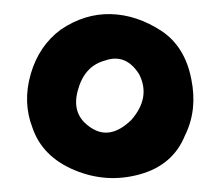

<svg xmlns="http://www.w3.org/2000/svg" viewBox="-20 -661 312 272"><path d="M209 -617Q242 -595 251 -549Q260 -505 242 -469Q225 -427 178 -414Q131 -401 85.5 -420Q40 -439 26 -480Q12 -516 23.5 -556Q35 -596 66 -619Q100 -642 137 -641Q174 -640 209 -617ZM166 -491Q194 -523 177 -556Q158 -586 128 -575Q99 -567 90 -532Q81 -498 109 -480Q136 -462 166 -491Z"/></svg>

Font: Tovari Sans
Style: Bold
Weight: 700
Designer: Verneri Kontto, Denis Ignatov
Foundry: Verneri Kontto
Version: Version 1.10 May 7, 2019